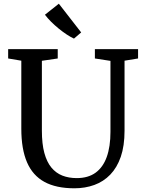

<svg xmlns="http://www.w3.org/2000/svg" viewBox="-20 -1008 780 1036"><path d="M381.5 8Q283 8 219.8 -26.5Q156.5 -61 125.8 -132.2Q95 -203.5 95 -313.5V-680.5L24 -692.5V-743H291.5V-692.5L206 -680V-303Q206 -232 219.2 -183Q232.5 -134 257.2 -104Q282 -74 316.5 -60.5Q351 -47 394 -47Q455.5 -47 495.8 -76.2Q536 -105.5 556 -161.2Q576 -217 576 -296.5V-679.5L492 -692.5V-743H725V-692.5L652 -680.5V-302.5Q652 -221 631.8 -162.2Q611.5 -103.5 575 -65.8Q538.5 -28 489 -10Q439.5 8 381.5 8ZM378.5 -800Q361 -808 339.5 -822.2Q318 -836.5 296.2 -854.2Q274.5 -872 255.2 -891.2Q236 -910.5 222.5 -928.5L297.5 -988L418 -833L379.5 -800Z"/></svg>

Font: Merriweather Light 18pt
Style: Regular
Weight: 400
Version: Version 2.100